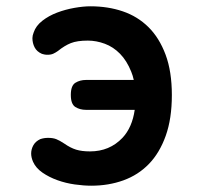

<svg xmlns="http://www.w3.org/2000/svg" viewBox="-20 -580 640 610"><path d="M526 -278Q526 -203 506.5 -148.5Q487 -94 453 -59Q419 -24 372 -7Q325 10 270 10Q246 10 217.5 6Q189 2 162.5 -7.5Q136 -17 115 -31.5Q94 -46 85 -66Q82 -73 80.5 -79.5Q79 -86 79 -92Q79 -106 86 -118.5Q93 -131 108 -138Q114 -140 120 -141Q126 -142 133 -142Q148 -142 158.5 -138Q169 -134 184 -124Q204 -110 222 -104.5Q240 -99 266 -99Q328 -99 369 -142Q400 -175 408 -231H253Q234 -231 219.5 -240Q205 -249 205 -278.5Q205 -308 219.5 -317Q234 -326 253 -326H405Q402 -340 397 -352Q383 -387 361.5 -409Q340 -431 313 -441Q286 -451 259 -451Q225 -451 205 -443Q185 -435 164 -418Q157 -413 149.5 -409.5Q142 -406 131 -406Q125 -406 120.5 -407Q116 -408 113 -409Q97 -416 90 -429.5Q83 -443 83 -459Q83 -463 84 -467.5Q85 -472 87 -477Q94 -498 114.5 -514Q135 -530 161.5 -540Q188 -550 216.5 -555Q245 -560 267 -560Q323 -560 370 -544Q417 -528 451.5 -494Q486 -460 506 -406.5Q526 -353 526 -278Z"/></svg>

Font: Maple Mono NL SemiBold
Style: Regular
Weight: 600
Monospace: yes
Designer: subframe7536
Version: Version 7.000